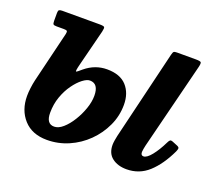

<svg xmlns="http://www.w3.org/2000/svg" viewBox="-94 -657 935 808"><g transform="rotate(20 373.0 -253.0)"><path d="M678 -493.5 581 -106.5Q579.5 -101 577.8 -90.8Q576 -80.5 576 -76.5Q576 -61 588 -61Q603 -61 623.2 -86.2Q643.5 -111.5 662 -149.5Q666.5 -159 670.5 -162Q674.5 -165 684 -161L706 -152Q715 -148 715 -142.8Q715 -137.5 710.5 -127.5Q679 -61 637.5 -23.2Q596 14.5 539 14.5Q500 14.5 474.8 -4.8Q449.5 -24 449.5 -62.5Q449.5 -70.5 451.5 -83Q453.5 -95.5 455.5 -104L551 -502Q554 -514.5 557.5 -517.2Q561 -520 571.5 -520H655Q676 -520 679.2 -515.8Q682.5 -511.5 678 -493.5ZM50 -205.5 105 -433Q107.5 -444 104.5 -447Q101.5 -450 90.5 -450H58Q46.5 -450 43.2 -453.2Q40 -456.5 40 -469V-504Q40 -514.5 44 -517.2Q48 -520 58 -520H224Q243.5 -520 246.5 -516Q249.5 -512 245.5 -495L204.5 -333Q195.5 -298 200.2 -299.5Q205 -301 223 -317Q266.5 -353 320 -353Q378.5 -353 407.8 -320.8Q437 -288.5 437 -236.5Q437 -186.5 416.2 -141.8Q395.5 -97 360 -62Q324.5 -27 278.5 -7Q232.5 13 182 13Q115.5 13 78.2 -28.2Q41 -69.5 41 -133Q41 -148.5 43.5 -168.5Q46 -188.5 50 -205.5ZM156.5 -99Q156.5 -50 192 -50Q211 -50 231 -67.5Q251 -85 268.2 -112.8Q285.5 -140.5 296.2 -171.5Q307 -202.5 307 -229.5Q307 -284 268 -284Q254.5 -284 235.8 -269.8Q217 -255.5 198.8 -230.2Q180.5 -205 168.5 -171.5Q156.5 -138 156.5 -99Z"/></g></svg>

Font: Besley* Narrow Semi
Style: Italic
Weight: 600
Width: 4
Italic angle: -13°
Designer: Owen Earl
Foundry: indestructible type*
Version: Version 3.000; ttfautohint (v1.8.3)